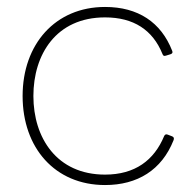

<svg xmlns="http://www.w3.org/2000/svg" viewBox="-20 -522 560 552"><path d="M282 10C375 10 445 -33 479 -119C481 -124 480 -128 475 -130L462 -135C457 -137 454 -135 452 -131C423 -61 368 -20 282 -20C143 -20 76 -126 76 -246C76 -365 141 -472 282 -472C364 -472 419 -436 447 -367C449 -362 451 -360 457 -362L470 -366C476 -368 477 -371 475 -376C443 -458 377 -502 282 -502C139 -502 45 -395 45 -246C45 -97 138 10 282 10Z"/></svg>

Font: LINE Seed Sans TH Thin
Style: Regular
Weight: 250
Designer: Dalton Maag Ltd | Thai characters by Cadson Demak Co.,Ltd.
Foundry: Dalton Maag Ltd
Version: Version 1.003